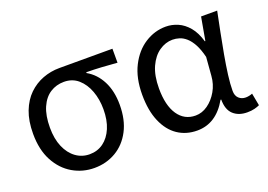

<svg xmlns="http://www.w3.org/2000/svg" viewBox="-86 -776 1406 1009"><g transform="rotate(-20 617.0 -272.0)"><path d="M294.5 13.4Q229.3 13.4 173.9 -18.9Q118.5 -51.2 85 -113.6Q51.6 -176.1 51.6 -265.2Q51.6 -337.4 71.8 -389.7Q92.1 -442.1 127 -476Q162 -509.8 206.5 -526.6Q251 -543.4 299.5 -543.4H596.4V-465.1Q550.4 -468.9 510.2 -471.3Q470 -473.8 424.8 -474.2V-469.8Q474.9 -441.5 503.4 -386.2Q531.9 -330.9 531.9 -253.9Q531.9 -169.8 500.5 -109.9Q469.2 -50 415.2 -18.3Q361.2 13.4 294.5 13.4ZM295.3 -62.9Q339 -62.9 372.3 -87.1Q405.6 -111.4 424.5 -155.8Q443.4 -200.2 443.4 -261.3Q443.4 -316.3 426.2 -363.1Q409 -409.8 376.3 -438.5Q343.6 -467.1 296.5 -467.1Q253.9 -467.1 219.7 -445.3Q185.4 -423.4 165.6 -378.4Q145.8 -333.4 145.8 -265.2Q145.8 -202.9 165.3 -157.5Q184.8 -112.2 218.8 -87.5Q252.7 -62.9 295.3 -62.9Z M869.5 13.4Q807.8 13.4 760.9 -18.1Q713.9 -49.7 687.3 -111.5Q660.6 -173.3 660.6 -262.3Q660.6 -355.7 694 -421.4Q727.3 -487.2 781.8 -522Q836.2 -556.8 898.6 -556.8Q933 -556.8 965.6 -542.7Q998.1 -528.7 1024.6 -497.4Q1051 -466 1066 -414.2H1069.1L1092.2 -543.4H1182.2Q1171.2 -489.9 1159.5 -431.1Q1147.7 -372.4 1137.4 -314.9Q1127.1 -257.4 1120.5 -206.8Q1114 -156.3 1114 -119.2Q1114 -91.6 1129.5 -77.3Q1145 -62.9 1167.7 -62.9Q1177 -62.9 1187.1 -65Q1197.2 -67.1 1205.3 -70.5L1218.4 -1.1Q1207.3 4.4 1190 8.9Q1172.8 13.4 1148.7 13.4Q1100.6 13.4 1071.4 -13.5Q1042.2 -40.4 1042.3 -96.9H1038.5Q975.8 13.4 869.5 13.4ZM888.1 -63.7Q924.3 -63.7 956.5 -86.5Q988.8 -109.3 1011 -147.7Q1033.1 -186.1 1036.3 -232.1L1044.5 -334.6Q1033.5 -379.2 1018 -407.7Q1002.5 -436.2 984.3 -452.1Q966.1 -468.1 946.7 -474.1Q927.3 -480.1 908.5 -480.1Q869.2 -480.1 833.9 -455.7Q798.6 -431.4 776.7 -383.3Q754.8 -335.1 754.8 -263Q754.8 -168 790.2 -115.8Q825.7 -63.7 888.1 -63.7Z"/></g></svg>

Font: Noto Sans HK Thin
Style: Regular
Weight: 100
Designer: Ryoko NISHIZUKA 西塚涼子 (kana, bopomofo & ideographs); Paul D. Hunt (Latin, Greek & Cyrillic); Sandoll Communications 산돌커뮤니
Foundry: Adobe
Version: Version 2.004-H2;hotconv 1.0.118;makeotfexe 2.5.65603